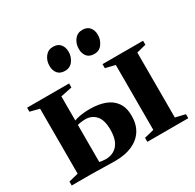

<svg xmlns="http://www.w3.org/2000/svg" viewBox="-160 -917 1116 1097"><g transform="rotate(-30 398.5 -368.5)"><path d="M513 0V-26.5L576.5 -42V-470.5L513 -486V-512.5H780.5V-486L718.5 -470.5V-42L783 -26.5V0ZM14 0V-26L77 -41.5V-470.5L15.5 -486V-512.5H292.5V-486L217.5 -470.5V-311.5Q230 -316 245.2 -319.5Q260.5 -323 279.5 -325Q298.5 -327 321.5 -327Q377 -327 419.5 -311.5Q462 -296 486 -262Q510 -228 510 -173Q510 -117.5 485 -78.2Q460 -39 413 -18Q366 3 299.5 3Q288 3 266.8 2.5Q245.5 2 221 1.5Q196.5 1 174.2 0.5Q152 0 137.5 0ZM260 -33Q307 -33 336 -65.8Q365 -98.5 365 -166Q365 -231 338 -260Q311 -289 270.5 -289Q256.5 -289 241.8 -287Q227 -285 217.5 -282V-38Q225 -35.5 236.5 -34.2Q248 -33 260 -33ZM309 -586Q277.5 -586 261.5 -605.2Q245.5 -624.5 245.5 -655Q245.5 -689.5 265 -714.8Q284.5 -740 316.5 -740H317.5Q348.5 -740 364.8 -720.5Q381 -701 381 -670.5Q381 -638.5 362 -612.2Q343 -586 309.5 -586ZM502.5 -586Q471 -586 455 -605.2Q439 -624.5 439 -655Q439 -689.5 458.2 -714.8Q477.5 -740 510 -740H511Q542 -740 558 -720.5Q574 -701 574 -670.5Q574 -638.5 555 -612.2Q536 -586 503.5 -586Z"/></g></svg>

Font: Merriweather 120pt
Style: Bold
Weight: 700
Designer: Eben Sorkin
Foundry: Eben Sorkin
Version: Version 2.100